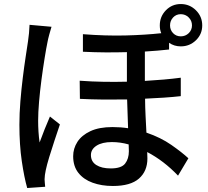

<svg xmlns="http://www.w3.org/2000/svg" viewBox="-20 -884 1040 961"><path d="M237.8 -750Q233.4 -736.3 226.8 -711.9Q220.2 -687.5 217.8 -673.8Q211.4 -643.1 203.4 -593.3Q195.3 -543.5 187.7 -486.3Q180.2 -429.2 175.5 -374.8Q170.9 -320.3 170.9 -279.8Q170.9 -252.9 172.6 -225.6Q174.3 -198.2 178.2 -170.9Q189.5 -201.7 203.6 -237.5Q217.8 -273.4 230 -300.8L279.8 -261.2Q267.1 -223.6 252.7 -180.2Q238.3 -136.7 226.3 -97.4Q214.4 -58.1 209 -32.2Q206.5 -21.5 204.8 -8.3Q203.1 4.9 203.1 13.2Q203.6 20.5 204.3 31.2Q205.1 42 206.1 50.8L116.2 57.1Q101.1 4.4 89.1 -77.1Q77.1 -158.7 77.1 -259.8Q77.1 -315.9 82 -376.5Q86.9 -437 94 -494.4Q101.1 -551.8 108.4 -599.4Q115.7 -647 120.1 -676.8Q123 -695.8 125.2 -718.3Q127.4 -740.7 127.9 -759.8ZM831.1 -756.8Q831.1 -733.9 846.4 -718Q861.8 -702.1 884.8 -702.1Q908.2 -702.1 924.6 -718Q940.9 -733.9 940.9 -756.8Q940.9 -780.3 924.6 -796.6Q908.2 -813 884.8 -813Q861.8 -813 846.4 -796.6Q831.1 -780.3 831.1 -756.8ZM624 -161.1Q582 -172.9 540 -172.9Q491.2 -172.9 463.1 -154.8Q435.1 -136.7 435.1 -107.9Q435.1 -75.2 461.9 -58.1Q488.8 -41 534.2 -41Q587.4 -41 606.2 -65.2Q625 -89.4 625 -127ZM779.8 -756.8Q779.8 -801.3 810.3 -832.5Q840.8 -863.8 884.8 -863.8Q929.2 -863.8 960.7 -832.5Q992.2 -801.3 992.2 -756.8Q992.2 -712.9 960.7 -682.4Q929.2 -651.9 884.8 -651.9Q851.6 -651.9 826.2 -669.9V-636.2Q798.3 -632.8 768.1 -630.6Q737.8 -628.4 705.1 -626V-479Q753.9 -481.9 799.3 -485.8Q844.7 -489.7 884.8 -495.1V-402.8Q846.2 -398.4 800.8 -395.3Q755.4 -392.1 706.1 -390.1Q706.5 -345.2 708.7 -302Q710.9 -258.8 712.9 -220.2Q785.2 -195.3 837.6 -158.7Q890.1 -122.1 922.9 -91.8L871.1 -4.9Q799.8 -79.6 716.8 -123L717.8 -90.8Q717.8 -27.3 675.5 9.8Q633.3 46.9 544.9 46.9Q488.3 46.9 443.4 30.5Q398.4 14.2 372.3 -18.8Q346.2 -51.8 346.2 -102.1Q346.2 -140.6 367.4 -173.8Q388.7 -207 432.4 -227.5Q476.1 -248 543 -248Q583.5 -248 621.1 -242.2L616.2 -386.2Q558.1 -385.3 498.8 -385.7Q439.5 -386.2 379.9 -389.2L378.9 -480Q439 -475.6 498.5 -474.6Q558.1 -473.6 615.2 -475.1V-623Q564 -621.6 509 -621.8Q454.1 -622.1 395 -625V-712.9Q508.3 -704.1 607.2 -706.5Q706.1 -709 787.1 -717.8Q779.8 -734.9 779.8 -756.8Z"/></svg>

Font: Source Han Sans CN Medium
Style: Regular
Weight: 500
Designer: Ryoko NISHIZUKA  (kana, bopomofo & ideographs); Paul D. Hunt (Latin, Greek & Cyrillic); Sandoll Communications , Soo-you
Foundry: Adobe
Version: Version 2.004;hotconv 1.0.118;makeotfexe 2.5.65603